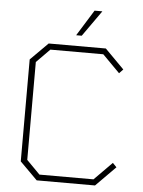

<svg xmlns="http://www.w3.org/2000/svg" viewBox="-61 -982 765 1030"><g transform="rotate(5 321.5 -467.0)"><path d="M319 -794 406 -934H448L349 -794ZM176 0 82 -94V-643L176 -737H484L587 -633L566 -611L473 -705H188L116 -632V-105L188 -32H479L575 -129L596 -107L490 0Z"/></g></svg>

Font: Tomorrow ExtraLight
Style: Regular
Weight: 275
Designer: Tony de Marco, Monica Rizzolli
Foundry: Just in Type
Version: Version 2.002